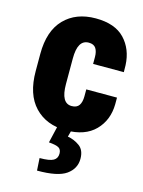

<svg xmlns="http://www.w3.org/2000/svg" viewBox="-110 -562 629 843"><g transform="rotate(15 205.0 -141.0)"><path d="M23.9 -205.6Q23.9 -99.6 76.9 -43.9Q129.9 11.7 218.8 11.7Q305.7 11.7 351.8 -35.4Q397.9 -82.5 398.9 -154.8V-185.1H259.3V-153.8Q259.3 -127.4 249.3 -112.5Q239.3 -97.7 215.8 -97.7Q191.4 -97.7 179.2 -119.4Q167 -141.1 167 -185.1V-300.8Q167 -343.8 179.4 -365Q191.9 -386.2 217.3 -386.2Q240.2 -386.2 249.8 -371.6Q259.3 -356.9 259.3 -332V-300.8H398.9L398.4 -332.5Q395 -404.8 351.1 -450.9Q307.1 -497.1 219.7 -497.1Q129.9 -497.1 76.9 -442.4Q23.9 -387.7 23.9 -283.7ZM182.6 -9.8 161.1 82Q193.8 84.5 206.3 91.8Q218.8 99.1 218.8 118.2Q218.8 139.6 201.7 149.4Q184.6 159.2 139.2 159.2L142.6 215.3Q236.3 215.8 274.9 188.5Q313.5 161.1 313.5 116.2Q313.5 76.7 289.1 58.8Q264.6 41 234.9 36.1L247.1 -9.8Z"/></g></svg>

Font: Roboto Flex
Style: wght 700 wdth 25 opsz 34 GRAD 0.00 slnt 0.00 XTRA 468 XOPQ 96 YOPQ 79 YTLC 514 YTUC 712 YTAS 750 YTDE -203.00 YTFI 738
Weight: 700
Width: 1
Designer: Berlow after Robertson
Foundry: Google
Version: Version 3.100